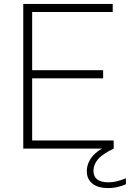

<svg xmlns="http://www.w3.org/2000/svg" viewBox="-20 -760 664 982"><path d="M99 0V-740H556.5V-698.5H144.5V-401H507.5V-359.5H144.5V-41.5H561.5V0ZM534.5 202Q481 202 452.5 179Q424 156 424 115.5Q424 76.5 450.8 42.2Q477.5 8 546.5 -24.5L561.5 0Q501 29.5 479.5 56.5Q458 83.5 458 113Q458 172.5 535 172.5Q556 172.5 576.5 167.5Q597 162.5 624 152V182.5Q579 202 534.5 202Z"/></svg>

Font: Encode Sans SmExp XLt
Style: Regular
Weight: 200
Width: 6
Designer: Multiple Designers
Foundry: Impallari Type
Version: Version 3.002; ttfautohint (v1.8.3) -l 8 -r 50 -G 200 -x 14 